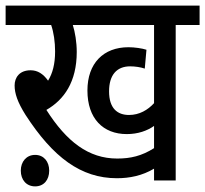

<svg xmlns="http://www.w3.org/2000/svg" viewBox="-20 -642 730 683"><path d="M605 -553H690V-622H0V-553H162C171 -527 176 -493 176 -459C176 -414 167 -381 151 -355C134 -379 114 -392 89 -392C49 -392 32 -366 32 -338C32 -310 42 -279 71 -233C169 -82 268 -8 396 -8C441 -8 486 -17 528 -42V0H605ZM439 -233C398 -233 368 -256 368 -317C368 -375 395 -406 443 -406C461 -406 480 -403 495 -398L501 -465C486 -470 459 -474 437 -474C348 -474 291 -417 291 -320C291 -220 347 -165 431 -165C471 -165 504 -177 528 -194V-115C484 -87 444 -78 397 -78C295 -78 217 -138 145 -251C208 -287 253 -351 253 -457C253 -492 247 -528 239 -553H528V-275C506 -251 476 -233 439 -233ZM54 -35C54 -2 74 21 105 21C136 21 155 -2 155 -35C155 -67 136 -91 105 -91C74 -91 54 -67 54 -35Z"/></svg>

Font: Noto Sans Devanagari UI Condensed
Style: Regular
Weight: 400
Width: 3
Designer: Jelle Bosma - Monotype Design Team
Foundry: Monotype Imaging Inc.
Version: Version 2.003